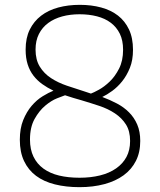

<svg xmlns="http://www.w3.org/2000/svg" viewBox="-20 -770 660 794"><path d="M309 4Q253 4 207 -7.5Q161 -19 129 -43Q97 -67 79.5 -104Q62 -141 62 -192Q62 -239 76 -273.5Q90 -308 111 -332.5Q132 -357 156.5 -372Q181 -387 201 -395Q176 -407 155 -422Q134 -437 118.5 -457Q103 -477 94.5 -503.5Q86 -530 86 -565Q86 -613 103 -647.5Q120 -682 150 -705Q180 -728 221 -739Q262 -750 310 -750Q358 -750 398.5 -739Q439 -728 468 -705.5Q497 -683 513.5 -648Q530 -613 530 -564Q530 -521 517 -489Q504 -457 485 -433.5Q466 -410 444 -394Q422 -378 403 -369Q435 -357 463.5 -342Q492 -327 513.5 -305.5Q535 -284 547.5 -255Q560 -226 560 -187Q560 -140 542 -104.5Q524 -69 491 -45Q458 -21 411.5 -8.5Q365 4 309 4ZM318 -355Q301 -360 283.5 -365Q266 -370 249 -376Q240 -373 216 -363.5Q192 -354 167 -333Q142 -312 123 -278Q104 -244 104 -193Q104 -152 118.5 -122Q133 -92 160 -72.5Q187 -53 224.5 -44Q262 -35 309 -35Q355 -35 393.5 -44.5Q432 -54 460 -73.5Q488 -93 503 -121Q518 -149 518 -187Q518 -228 501 -255Q484 -282 455.5 -301Q427 -320 391 -332Q355 -344 318 -355ZM356 -383Q367 -387 389 -399Q411 -411 433.5 -432.5Q456 -454 472.5 -486.5Q489 -519 489 -564Q489 -603 475.5 -630.5Q462 -658 438 -676Q414 -694 381 -702.5Q348 -711 309 -711Q270 -711 237 -702Q204 -693 179.5 -675Q155 -657 141 -629.5Q127 -602 127 -565Q127 -523 144.5 -494.5Q162 -466 191 -447Q220 -428 257 -415.5Q294 -403 332 -391Z"/></svg>

Font: Encode Sans Wide
Style: Thin
Weight: 100
Designer: Pablo Impallari, Andres Torresi
Foundry: Pablo Impallari, Andres Torresi
Version: Version 1.000; ttfautohint (v1.00) -l 8 -r 50 -G 200 -x 14 -